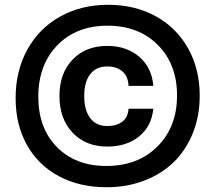

<svg xmlns="http://www.w3.org/2000/svg" viewBox="-20 -723 895 798"><path d="M810.1 -325.2Q810.1 -241.2 781.7 -170.4Q753.4 -99.6 702.9 -50Q652.3 -0.5 580.3 27.3Q508.3 55.2 422.9 55.2Q310.5 55.2 224.6 9.3Q138.7 -36.6 91.8 -120.8Q44.9 -205.1 44.9 -314.9Q44.9 -428.2 93.5 -516.6Q142.1 -605 229.7 -654.1Q317.4 -703.1 429.2 -703.1Q540.5 -703.1 627.2 -655.5Q713.9 -607.9 762 -521.7Q810.1 -435.5 810.1 -325.2ZM421.9 -33.2Q553.2 -33.2 634.5 -114.3Q715.8 -195.3 715.8 -326.2Q715.8 -456.1 636 -536.1Q556.2 -616.2 426.8 -616.2Q297.4 -616.2 218.3 -534.9Q139.2 -453.6 139.2 -320.8Q139.2 -190.4 216.6 -111.8Q293.9 -33.2 421.9 -33.2ZM227.1 -324.2Q227.1 -418 281.5 -475.1Q335.9 -532.2 425.8 -532.2Q505.9 -532.2 558.6 -487.1Q611.3 -441.9 617.2 -366.2H514.2Q512.7 -405.3 489 -426Q465.3 -446.8 425.8 -446.8Q379.9 -446.8 355 -414.8Q330.1 -382.8 330.1 -324.2Q330.1 -264.6 355 -231.9Q379.9 -199.2 425.8 -199.2Q464.8 -199.2 488.5 -217.5Q512.2 -235.8 514.2 -271H617.2Q609.9 -197.8 557.9 -155.8Q505.9 -113.8 425.8 -113.8Q336.4 -113.8 281.7 -171.6Q227.1 -229.5 227.1 -324.2Z"/></svg>

Font: Overused Grotesk SemiBold
Style: Regular
Weight: 600
Version: Version 0.002